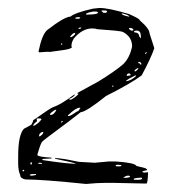

<svg xmlns="http://www.w3.org/2000/svg" viewBox="-20 -957 451 485"><path d="M231.4 -936.9Q254.5 -936.9 305.9 -921.5Q333.1 -909.7 333.1 -905.6Q357.8 -884.3 357.8 -872.5L369.8 -835.2Q360.9 -809.3 337.9 -766.6Q310.1 -745.8 247.7 -714.4Q197.9 -674.5 183.7 -673.5L153.3 -649.9Q86.2 -600.4 85.7 -598.2Q80.4 -588.2 74.6 -567.3V-565.5Q74.6 -560.9 110.3 -558.7V-556.8L87.2 -555.5V-552.7Q150.1 -543.2 171.6 -543.2Q169.5 -545.9 119.2 -555.9V-557.7H120.3Q133.4 -557.7 179 -548.2L219.4 -545.9L254.5 -549.1H272.8Q320.6 -545.9 324.8 -537.8L346.8 -532.3L351.5 -529.1V-527.3L339.4 -524.1V-523.7L342.6 -521H344.2L353.6 -521.9L354.1 -521Q353.1 -493.3 349.9 -493.3L264.5 -495.1H247.1Q226.2 -495.1 197.3 -492.3Q86.7 -503.7 44.2 -503.7Q31.1 -506.4 31.1 -514.6Q25.9 -526.9 25.9 -543.2V-562.3Q25.9 -616.8 40.6 -631.8L58.9 -641.8Q63.6 -648.6 63.6 -653.1Q110.3 -685.8 112.9 -685.8Q133.4 -692.6 166.9 -717.6L170.1 -718Q161.2 -708.1 155.4 -708.1V-705.3H159.6Q169.5 -710.3 177.9 -719V-720.8H175.3V-722.1L227.7 -750.7Q270.2 -776.6 291.7 -795.3Q308 -811.6 313.7 -839.8Q313.7 -864.3 290.1 -876.5Q283.9 -879.3 224.1 -883.4Q224.1 -884.7 213.1 -885.2Q187.9 -885.2 166.4 -859.7Q160.6 -849.3 160.6 -842.9V-838.8L161.7 -838.4Q161.7 -833.4 137.6 -830.2L107.7 -826.1V-825.7L103 -826.1H97.2L78.8 -824.8L77.3 -827Q86.2 -870.2 99.3 -881.1Q141.8 -914.2 158 -915.1Q169 -924.7 214.6 -935.1ZM236.7 -930.6V-928.8L241.4 -924.7H247.7L250.8 -927.4V-927.9Q249.8 -930.6 243.5 -930.6ZM197.3 -921V-920.1H198.4Q227.7 -920.1 227.7 -925.6L224.1 -927.9H215.7Q197.3 -924.7 197.3 -921ZM287.5 -923.3V-922.4Q287.5 -918.8 306.4 -914.7V-915.1Q306.4 -919.2 288 -923.3ZM170.6 -911.5V-909.7H180L182.7 -912V-912.9L177.9 -913.8Q170.6 -913.3 170.6 -911.5ZM177.9 -885.2V-884.3H182.7L185.3 -886.5V-887.4H181.1ZM305.9 -885.2V-884.3Q309 -879.7 313.7 -879.7H314.8Q316.9 -879.7 316.9 -882Q316.9 -885.2 308.5 -886.5H307.4ZM318.5 -877V-875.6Q331.6 -874.7 331.6 -865.2L335.2 -860.6L335.8 -861.1V-865.2Q335.8 -879.7 325.8 -879.7Q319 -879.7 318.5 -877ZM157 -864.3 159.1 -862.9H159.6Q170.1 -868.4 170.1 -873.4V-873.8H168Q164.3 -873.8 157 -864.3ZM133.9 -847V-845.2L136 -843.8H137V-847ZM346.8 -823V-820.7H347.8L350.4 -823V-825.7H349.9ZM329.5 -800.7V-797.5Q334.2 -797.5 334.2 -793.9H336.8V-797.5L333.1 -800.7ZM319.5 -778 320.6 -777.1V-776.2Q325.3 -778 329.5 -783.4V-784.8H327.9Q322.1 -782.5 319.5 -778ZM300.1 -765.7V-765.3H301.2L310.1 -766.6Q310.1 -771.6 304.8 -771.6Q300.1 -770.3 300.1 -765.7ZM298.5 -753V-751.7Q311.6 -753.5 324.2 -765.3L322.1 -766.6Q306.4 -759.4 298.5 -753ZM263.4 -740.3V-738H265.5L267.1 -739.8L266 -740.3V-741.2ZM151.7 -664H154.3Q158.5 -664 174.3 -675.4Q179 -675.4 181.6 -682.6L182.7 -683.1V-684.9H181.1Q171.6 -684.9 151.7 -665.8ZM106.6 -669V-666.7H107.7Q116.6 -666.7 122.4 -679.4H118.7Q106.6 -671.3 106.6 -669ZM72.5 -657.7 73.6 -650.8Q63.6 -643.1 63.6 -639.5H66.3Q78.3 -645.8 84.6 -655.4V-656.3L82.5 -657.7ZM133.9 -649V-647.7H136L138.6 -649.9V-651.3H137ZM78.8 -615V-612.7H80.9Q89.3 -618.1 89.3 -622.7V-623.6H86.2Q78.8 -619.5 78.8 -615ZM56.8 -545.9V-542.8L58.9 -540.9L60.5 -542.8V-545.9L58.9 -547.3ZM76.2 -544.1 77.3 -543.2H86.2V-545L82 -545.9H78.3ZM271.8 -540V-539.6L274.4 -536.9H284.4L286.5 -538.7V-540L277 -540.9ZM36.9 -527.3V-526L38.5 -524.1H39.5L41.6 -526L39.5 -528.2ZM55.2 -514.6V-514.1L60 -513.2Q71.5 -514.1 71.5 -516.4L71 -517.3H60.5Q55.2 -516.4 55.2 -514.6ZM291.2 -507.8H299.1Q308.5 -508.7 308.5 -511V-511.4L306.4 -513.2H302.2Q298 -513.2 291.2 -507.8ZM317.4 -504.6 319.5 -502.8H327.9Q338.9 -502.8 338.9 -506V-506.9Q338.9 -508.2 335.8 -508.2Q317.9 -507.3 317.4 -504.6Z"/></svg>

Font: Love Ya Like A Sister
Style: Regular
Weight: 400
Designer: Kimberly Geswein
Foundry: Kimberly Geswein
Version: Version 1.002 2007